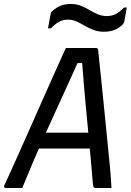

<svg xmlns="http://www.w3.org/2000/svg" viewBox="-36 -948 659 968"><path d="M145 -279H370Q380 -279 391.5 -279Q403 -279 414 -279L438 -290L442 -244L445 -199H139Q135 -199 133 -200.5Q131 -202 130.5 -205Q130 -208 130 -210ZM76 0Q56 0 35.5 0Q15 0 -5 0Q-10 0 -12.5 -2Q-15 -4 -15.5 -7Q-16 -10 -14 -14Q3 -51 24 -97Q45 -143 68 -195Q91 -247 115.5 -302Q140 -357 164.5 -412.5Q189 -468 212.5 -520.5Q236 -573 257 -620Q278 -667 296 -706Q335 -706 373 -706Q411 -706 447 -706Q452 -706 454 -705Q456 -704 457.5 -701Q459 -698 459 -694Q466 -626 473.5 -554Q481 -482 488.5 -407.5Q496 -333 503.5 -256Q511 -179 519 -99Q521 -75 523 -50Q525 -25 526 0Q506 0 486 0Q466 0 448 0Q443 0 439.5 -1.5Q436 -3 434.5 -8.5Q433 -14 432 -24Q427 -87 421 -152Q415 -217 409 -281Q403 -345 397 -408Q391 -471 386 -531Q381 -591 377 -647L398 -630H334L362 -646Q338 -592 310 -530.5Q282 -469 251.5 -402.5Q221 -336 190.5 -268Q160 -200 131 -132Q102 -64 76 0ZM502 -867Q527 -867 547 -877Q567 -887 589 -910H603Q600 -893 597 -874.5Q594 -856 591 -841Q590 -836 588 -832Q586 -828 580 -822Q563 -806 541 -797Q519 -788 487 -788Q459 -788 435.5 -797Q412 -806 391.5 -818Q371 -830 350.5 -839.5Q330 -849 306 -849Q282 -849 261.5 -838Q241 -827 221 -805H206Q209 -822 212.5 -841Q216 -860 219 -876Q220 -880 221.5 -884.5Q223 -889 230 -894Q248 -910 269.5 -919Q291 -928 321 -928Q350 -928 373 -918.5Q396 -909 416 -897Q436 -885 457 -876Q478 -867 502 -867Z"/></svg>

Font: RecMonoLinear Nerd Font Mono
Style: Italic
Weight: 400
Italic angle: -10°
Monospace: yes
Version: Version 1.085; ttfautohint (v1.8.4.7-5d5b);Nerd Fonts 3.2.1